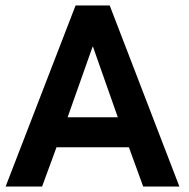

<svg xmlns="http://www.w3.org/2000/svg" viewBox="-20 -680 688 700"><path d="M255.5 -660H380L634 0H502L450 -143H186L133.5 0H0.5ZM226.5 -252.5H409.5L319 -509.5H317.5Z"/></svg>

Font: League Spartan SemiBold
Style: Regular
Weight: 600
Foundry: The League of Moveable Type
Version: Version 2.002